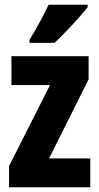

<svg xmlns="http://www.w3.org/2000/svg" viewBox="-20 -786 417 806"><path d="M348 -756V-766H184C163 -722 137 -673 104 -619V-606H209C257 -651 321 -721 348 -756ZM359 0V-121H186L352 -453V-550H28V-429H190L18 -89V0Z"/></svg>

Font: Noto Sans Khmer UI ExtraCondensed ExtraBold
Style: Regular
Weight: 800
Width: 2
Designer: Danh Hong and the Monotype Design Team
Foundry: Monotype Imaging Inc.
Version: Version 2.002